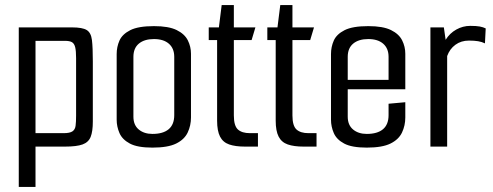

<svg xmlns="http://www.w3.org/2000/svg" viewBox="-20 -578 1945 757"><path d="M54 -470H264Q305 -470 322 -459.5Q339 -449 342.5 -420Q346 -391 346 -337V-99Q346 -60 337.5 -38.5Q329 -17 305.5 -8.5Q282 0 236 0H120V159H54ZM120 -417V-53H231Q255 -53 265.5 -60Q276 -67 278 -82Q280 -97 280 -122V-349Q280 -377 276.5 -391.5Q273 -406 264 -411.5Q255 -417 235 -417Z M581 4Q522 4 492 -12Q462 -28 451 -53.5Q440 -79 440 -106V-365Q440 -393 451 -418Q462 -443 493.5 -459Q525 -475 587 -475Q645 -475 676.5 -459.5Q708 -444 720.5 -419Q733 -394 733 -366V-115Q733 -83 720 -55.5Q707 -28 674.5 -12Q642 4 581 4ZM581 -50Q623 -50 645 -68.5Q667 -87 667 -124V-354Q667 -387 646 -405.5Q625 -424 587 -424Q549 -424 527.5 -406Q506 -388 506 -354V-118Q506 -85 527 -67.5Q548 -50 581 -50Z M946 0Q908 0 883.5 -8.5Q859 -17 847.5 -39.5Q836 -62 836 -102V-420H803V-470H843L854 -558H902V-470H987L972 -420H902V-123Q902 -82 918 -67.5Q934 -53 965 -53H997V0Z M1177 0Q1139 0 1114.5 -8.5Q1090 -17 1078.5 -39.5Q1067 -62 1067 -102V-420H1034V-470H1074L1085 -558H1133V-470H1218L1203 -420H1133V-123Q1133 -82 1149 -67.5Q1165 -53 1196 -53H1228V0Z M1426 4Q1367 4 1337 -12Q1307 -28 1296 -53.5Q1285 -79 1285 -106V-365Q1285 -393 1296 -418Q1307 -443 1338.5 -459Q1370 -475 1432 -475Q1490 -475 1521.5 -459.5Q1553 -444 1565.5 -419Q1578 -394 1578 -366V-258L1512 -254V-354Q1512 -387 1491 -405.5Q1470 -424 1432 -424Q1394 -424 1372.5 -406Q1351 -388 1351 -354V-118Q1351 -85 1372 -67.5Q1393 -50 1426 -50Q1468 -50 1490 -68.5Q1512 -87 1512 -124V-169L1578 -175V-115Q1578 -83 1565 -55.5Q1552 -28 1519.5 -12Q1487 4 1426 4ZM1295 -226V-263H1578V-226Z M1677 0V-470H1730L1737 -421Q1753 -447 1779 -461.5Q1805 -476 1834 -476Q1858 -476 1871.5 -473.5Q1885 -471 1895 -466L1892 -407Q1880 -413 1865 -415.5Q1850 -418 1829 -418Q1798 -418 1775.5 -401.5Q1753 -385 1743 -357V0Z"/></svg>

Font: Smooch Sans Thin Medium
Style: Regular
Weight: 500
Version: Version 1.010